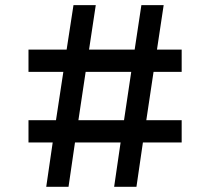

<svg xmlns="http://www.w3.org/2000/svg" viewBox="-20 -720 810 740"><path d="M349.1 -700.2 323.2 -528.8H499L524.9 -700.2H610.8L585 -528.8H680.2V-442.9H571.8L543.9 -256.8H680.2V-170.9H530.8L505.9 0H419.9L444.8 -170.9H269L244.1 0H158.2L183.1 -170.9H89.8V-256.8H195.8L224.1 -442.9H89.8V-528.8H236.8L263.2 -700.2ZM282.2 -256.8H458L485.8 -442.9H310.1Z"/></svg>

Font: Aldrich
Style: Regular
Weight: 400
Designer: Matthew Desmond
Foundry: Matthew Desmond
Version: Version 1.001 2011